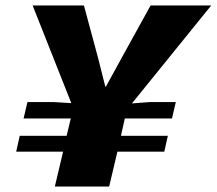

<svg xmlns="http://www.w3.org/2000/svg" viewBox="-20 -680 790 700"><path d="M180 0 210 -127H39L52 -185H223L238 -248H66L80 -308H174L240 -304L99 -660H286L338 -467L364 -364H366L423 -468L529 -660H750L461 -303L527 -308H621L607 -248H435L421 -185H592L579 -127H408L378 0Z"/></svg>

Font: Work Sans ExtraBold
Style: Italic
Weight: 800
Italic angle: -13°
Designer: Wei Huang
Foundry: Wei Huang
Version: Version 2.012; ttfautohint (v1.8.3)